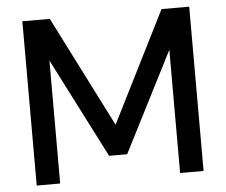

<svg xmlns="http://www.w3.org/2000/svg" viewBox="-51 -758 958 815"><g transform="rotate(-5 428.5 -350.0)"><path d="M73 0V-700H190L429 -228L666 -700H784V0H684V-525L467 -99H390L173 -524V0Z"/></g></svg>

Font: DM Sans 17pt Medium
Style: Regular
Weight: 500
Version: Version 4.004;gftools[0.9.30]